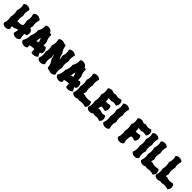

<svg xmlns="http://www.w3.org/2000/svg" viewBox="503 -2522 4341 4341"><g transform="rotate(45 2673.5 -352.0)"><path d="M608 -311C598 -368 554 -382 552 -383L547 -385C543 -381 539 -378 535 -375C536 -406 543 -431 551 -454V-461C544 -486 541 -512 541 -538C541 -575 547 -613 561 -652L563 -658L558 -664C557 -665 520 -708 454 -708C387 -708 361 -664 360 -662L357 -657L360 -651C373 -618 379 -585 379 -551C379 -522 374 -492 364 -462V-454C372 -425 378 -390 378 -354C378 -342 377 -329 376 -317C334 -295 296 -290 272 -290C256 -290 247 -292 247 -292L240 -291L224 -282C217 -316 214 -345 214 -373C214 -403 218 -431 227 -462V-469C219 -495 216 -521 216 -548C216 -582 222 -616 234 -652L237 -658L232 -663C231 -665 201 -703 139 -703C78 -703 51 -670 50 -668L46 -663L48 -657C57 -628 61 -600 61 -572C61 -536 54 -501 40 -465L38 -461L39 -457C49 -424 55 -391 55 -356C55 -325 50 -294 42 -262V-256C49 -227 52 -199 52 -172C52 -132 45 -94 30 -58L28 -54L30 -49C30 -47 50 2 127 2C204 2 226 -44 227 -46L229 -50L227 -55C222 -66 216 -92 213 -125C231 -125 252 -126 265 -126L271 -128C294 -141 334 -159 373 -167C371 -131 363 -88 351 -56L349 -51L352 -46C353 -44 381 0 452 0C523 0 549 -49 550 -52L552 -56L551 -60C543 -91 537 -129 537 -166C537 -179 537 -193 539 -206C544 -207 549 -207 554 -207C567 -207 578 -206 588 -205L592 -212C593 -214 610 -249 610 -288C610 -296 609 -303 608 -311Z M1134 -255C1121 -312 1084 -330 1083 -331L1077 -333L1072 -330C1060 -323 1048 -317 1035 -312C1027 -340 1025 -371 1025 -405V-418L1023 -424C996 -472 982 -526 982 -583C982 -591 982 -598 983 -606L984 -613L978 -617C977 -617 959 -623 931 -623H924C924 -624 925 -625 926 -626L929 -632L926 -638C925 -639 895 -698 814 -698C772 -698 750 -679 748 -678L744 -674V-668C745 -657 746 -646 746 -636C746 -580 730 -529 699 -481L696 -477L697 -472C698 -459 699 -446 699 -433C699 -382 687 -331 662 -281L660 -275V-258C660 -191 644 -134 611 -83L608 -79L609 -75C609 -75 621 -2 725 -2C778 -2 800 -32 801 -33L804 -37L803 -42C801 -56 800 -70 800 -84V-99C842 -113 886 -117 927 -117L934 -119C935 -119 936 -120 937 -121C941 -99 943 -77 943 -54C943 -46 942 -38 942 -30L941 -22L948 -18C949 -18 971 -5 1005 -5C1017 -5 1029 -7 1041 -10C1094 -22 1117 -49 1118 -50L1124 -57L1119 -65C1102 -93 1088 -123 1079 -155C1088 -155 1097 -155 1106 -154L1113 -153L1117 -158C1118 -160 1137 -185 1137 -225C1137 -234 1136 -244 1134 -255ZM871 -380C885 -349 896 -320 903 -292C899 -292 894 -293 890 -294L882 -292C869 -285 856 -280 842 -275V-288C842 -325 849 -364 864 -403Z M1686 -661C1685 -663 1654 -701 1593 -701C1532 -701 1505 -668 1504 -666L1500 -661L1502 -655C1510 -627 1514 -599 1514 -572C1514 -535 1507 -499 1493 -463V-455C1503 -421 1508 -388 1508 -353V-352C1483 -391 1466 -437 1458 -490V-493L1455 -496C1415 -542 1392 -597 1385 -665L1384 -671L1378 -674C1377 -675 1359 -684 1332 -684H1324C1309 -693 1288 -701 1259 -701C1198 -701 1171 -668 1170 -666L1166 -661L1168 -655C1177 -626 1181 -598 1181 -570C1181 -534 1174 -499 1160 -463L1158 -459L1159 -455C1169 -422 1175 -389 1175 -354C1175 -324 1170 -292 1162 -260V-254C1169 -225 1172 -197 1172 -170C1172 -130 1165 -92 1150 -56L1148 -52L1150 -47C1150 -45 1170 4 1247 4C1324 4 1346 -42 1347 -44L1349 -48L1347 -53C1335 -86 1330 -119 1330 -153C1330 -187 1336 -221 1348 -254L1350 -258L1348 -262C1338 -290 1333 -319 1332 -349C1352 -313 1366 -274 1374 -230L1376 -225C1422 -166 1446 -106 1449 -40V-35L1453 -32C1454 -30 1473 -13 1508 -13H1513C1528 -3 1550 4 1581 4C1657 4 1679 -42 1680 -44L1682 -48L1680 -53C1669 -85 1663 -118 1663 -151C1663 -185 1669 -220 1682 -254V-262C1671 -293 1666 -325 1666 -359C1666 -391 1671 -425 1681 -460V-467C1673 -493 1669 -519 1669 -545C1669 -579 1676 -614 1688 -650L1690 -656Z M2240 -255C2227 -312 2190 -330 2189 -331L2183 -333L2178 -330C2166 -323 2154 -317 2141 -312C2133 -340 2131 -371 2131 -405V-418L2129 -424C2102 -472 2088 -526 2088 -583C2088 -591 2088 -598 2089 -606L2090 -613L2084 -617C2083 -617 2065 -623 2037 -623H2030C2030 -624 2031 -625 2032 -626L2035 -632L2032 -638C2031 -639 2001 -698 1920 -698C1878 -698 1856 -679 1854 -678L1850 -674V-668C1851 -657 1852 -646 1852 -636C1852 -580 1836 -529 1805 -481L1802 -477L1803 -472C1804 -459 1805 -446 1805 -433C1805 -382 1793 -331 1768 -281L1766 -275V-258C1766 -191 1750 -134 1717 -83L1714 -79L1715 -75C1715 -75 1727 -2 1831 -2C1884 -2 1906 -32 1907 -33L1910 -37L1909 -42C1907 -56 1906 -70 1906 -84V-99C1948 -113 1992 -117 2033 -117L2040 -119C2041 -119 2042 -120 2043 -121C2047 -99 2049 -77 2049 -54C2049 -46 2048 -38 2048 -30L2047 -22L2054 -18C2055 -18 2077 -5 2111 -5C2123 -5 2135 -7 2147 -10C2200 -22 2223 -49 2224 -50L2230 -57L2225 -65C2208 -93 2194 -123 2185 -155C2194 -155 2203 -155 2212 -154L2219 -153L2223 -158C2224 -160 2243 -185 2243 -225C2243 -234 2242 -244 2240 -255ZM1977 -380C1991 -349 2002 -320 2009 -292C2005 -292 2000 -293 1996 -294L1988 -292C1975 -285 1962 -280 1948 -275V-288C1948 -325 1955 -364 1970 -403Z M2714 -95C2713 -154 2680 -180 2679 -181L2674 -185L2667 -183C2638 -174 2609 -170 2581 -170C2545 -170 2510 -177 2475 -190L2471 -192L2467 -190C2467 -190 2450 -188 2437 -185C2440 -209 2445 -233 2454 -256L2456 -260L2454 -264C2443 -295 2438 -327 2438 -360C2438 -392 2443 -426 2453 -462V-469C2445 -495 2442 -521 2442 -548C2442 -582 2448 -616 2460 -652L2463 -658L2458 -663C2457 -665 2427 -703 2365 -703C2304 -703 2277 -670 2276 -668L2272 -663L2274 -657C2283 -628 2287 -600 2287 -572C2287 -536 2280 -501 2266 -465L2264 -461L2265 -457C2275 -424 2281 -391 2281 -356C2281 -325 2276 -294 2268 -262V-256C2275 -227 2278 -199 2278 -172C2278 -132 2271 -94 2256 -58L2254 -54L2256 -49C2256 -47 2276 2 2353 2C2389 2 2412 -8 2428 -19C2444 -16 2460 -13 2473 -9H2480C2507 -17 2534 -21 2561 -21C2594 -21 2628 -15 2663 -3L2669 -1L2674 -5C2676 -7 2714 -36 2714 -95Z M3089 -345C3089 -403 3056 -429 3054 -430L3049 -434L3043 -432C3014 -423 2990 -419 2966 -419C2948 -419 2932 -421 2913 -426C2915 -438 2917 -449 2921 -461V-468C2915 -486 2912 -504 2910 -522C2935 -522 2960 -519 2987 -514L2994 -515C3024 -525 3044 -530 3066 -530C3085 -530 3106 -526 3137 -519L3144 -517L3149 -521C3150 -522 3182 -551 3182 -603V-612C3178 -670 3144 -694 3142 -695L3137 -698L3131 -696C3098 -684 3075 -678 3052 -678C3031 -678 3009 -683 2978 -693L2973 -694L2969 -692C2948 -685 2927 -681 2908 -679C2893 -690 2868 -702 2833 -702C2772 -702 2745 -669 2744 -667L2740 -662L2742 -656C2751 -627 2755 -598 2755 -570C2755 -535 2748 -499 2734 -464L2732 -460L2733 -455C2743 -423 2749 -389 2749 -355C2749 -324 2744 -293 2736 -261V-255C2743 -225 2746 -197 2746 -170C2746 -131 2739 -93 2724 -57L2722 -52L2724 -48C2724 -46 2744 4 2821 4C2870 4 2897 -15 2910 -30C2928 -26 2946 -21 2964 -18H2971C2995 -24 3012 -27 3029 -27C3053 -27 3076 -21 3114 -7L3120 -5L3126 -8C3127 -10 3166 -38 3167 -96C3167 -155 3137 -180 3135 -182L3130 -186L3124 -184C3097 -177 3076 -173 3058 -173C3031 -173 3008 -181 2971 -196L2967 -198L2963 -197C2962 -197 2927 -194 2906 -189C2909 -211 2914 -233 2922 -255L2924 -259L2922 -263L2919 -269C2929 -271 2939 -272 2949 -272C2976 -272 3002 -266 3038 -254L3045 -252L3050 -256C3051 -257 3089 -287 3089 -345Z M3416 -663C3415 -665 3385 -703 3323 -703C3262 -703 3235 -670 3234 -668L3230 -663L3232 -657C3241 -628 3245 -600 3245 -572C3245 -536 3238 -501 3224 -465L3222 -461L3223 -457C3233 -424 3239 -391 3239 -356C3239 -325 3234 -294 3226 -262V-256C3233 -227 3236 -199 3236 -172C3236 -132 3229 -94 3214 -58L3212 -54L3214 -49C3214 -47 3234 2 3311 2C3388 2 3410 -44 3411 -46L3413 -50L3411 -55C3399 -88 3394 -121 3394 -155C3394 -189 3400 -223 3412 -256L3414 -260L3412 -264C3401 -295 3396 -327 3396 -360C3396 -392 3401 -426 3411 -462V-469C3403 -495 3400 -521 3400 -548C3400 -582 3406 -616 3418 -652L3421 -658Z M4045 -345C4045 -403 4012 -429 4010 -430L4005 -434L3999 -432C3970 -423 3946 -419 3922 -419C3904 -419 3888 -421 3869 -426C3871 -438 3873 -449 3877 -461V-468C3871 -486 3868 -504 3866 -522C3891 -522 3916 -519 3943 -514L3950 -515C3980 -525 4000 -530 4022 -530C4041 -530 4062 -526 4093 -519L4100 -517L4105 -521C4106 -522 4138 -551 4138 -603V-612C4134 -670 4100 -694 4098 -695L4093 -698L4087 -696C4054 -684 4031 -678 4008 -678C3987 -678 3965 -683 3934 -693L3929 -694L3925 -692C3904 -685 3883 -681 3864 -679C3849 -690 3824 -702 3789 -702C3728 -702 3701 -669 3700 -667L3696 -662L3698 -656C3707 -627 3711 -598 3711 -570C3711 -535 3704 -499 3690 -464L3688 -460L3689 -455C3699 -423 3705 -389 3705 -355C3705 -324 3700 -293 3692 -261V-255C3699 -225 3702 -197 3702 -170C3702 -131 3695 -93 3680 -57L3678 -52L3680 -48C3680 -46 3700 4 3777 4C3854 4 3876 -43 3877 -45L3879 -49L3877 -54C3865 -87 3860 -120 3860 -153C3860 -187 3866 -221 3878 -255L3880 -259L3878 -263L3875 -269C3885 -271 3895 -272 3905 -272C3932 -272 3958 -266 3994 -254L4001 -252L4006 -256C4007 -257 4045 -287 4045 -345Z M4357 -663C4356 -665 4326 -703 4264 -703C4203 -703 4176 -670 4175 -668L4171 -663L4173 -657C4182 -628 4186 -600 4186 -572C4186 -536 4179 -501 4165 -465L4163 -461L4164 -457C4174 -424 4180 -391 4180 -356C4180 -325 4175 -294 4167 -262V-256C4174 -227 4177 -199 4177 -172C4177 -132 4170 -94 4155 -58L4153 -54L4155 -49C4155 -47 4175 2 4252 2C4329 2 4351 -44 4352 -46L4354 -50L4352 -55C4340 -88 4335 -121 4335 -155C4335 -189 4341 -223 4353 -256L4355 -260L4353 -264C4342 -295 4337 -327 4337 -360C4337 -392 4342 -426 4352 -462V-469C4344 -495 4341 -521 4341 -548C4341 -582 4347 -616 4359 -652L4362 -658Z M4879 -95C4878 -154 4845 -180 4844 -181L4839 -185L4832 -183C4803 -174 4774 -170 4746 -170C4710 -170 4675 -177 4640 -190L4636 -192L4632 -190C4632 -190 4615 -188 4602 -185C4605 -209 4610 -233 4619 -256L4621 -260L4619 -264C4608 -295 4603 -327 4603 -360C4603 -392 4608 -426 4618 -462V-469C4610 -495 4607 -521 4607 -548C4607 -582 4613 -616 4625 -652L4628 -658L4623 -663C4622 -665 4592 -703 4530 -703C4469 -703 4442 -670 4441 -668L4437 -663L4439 -657C4448 -628 4452 -600 4452 -572C4452 -536 4445 -501 4431 -465L4429 -461L4430 -457C4440 -424 4446 -391 4446 -356C4446 -325 4441 -294 4433 -262V-256C4440 -227 4443 -199 4443 -172C4443 -132 4436 -94 4421 -58L4419 -54L4421 -49C4421 -47 4441 2 4518 2C4554 2 4577 -8 4593 -19C4609 -16 4625 -13 4638 -9H4645C4672 -17 4699 -21 4726 -21C4759 -21 4793 -15 4828 -3L4834 -1L4839 -5C4841 -7 4879 -36 4879 -95Z M5347 -95C5346 -154 5313 -180 5312 -181L5307 -185L5300 -183C5271 -174 5242 -170 5214 -170C5178 -170 5143 -177 5108 -190L5104 -192L5100 -190C5100 -190 5083 -188 5070 -185C5073 -209 5078 -233 5087 -256L5089 -260L5087 -264C5076 -295 5071 -327 5071 -360C5071 -392 5076 -426 5086 -462V-469C5078 -495 5075 -521 5075 -548C5075 -582 5081 -616 5093 -652L5096 -658L5091 -663C5090 -665 5060 -703 4998 -703C4937 -703 4910 -670 4909 -668L4905 -663L4907 -657C4916 -628 4920 -600 4920 -572C4920 -536 4913 -501 4899 -465L4897 -461L4898 -457C4908 -424 4914 -391 4914 -356C4914 -325 4909 -294 4901 -262V-256C4908 -227 4911 -199 4911 -172C4911 -132 4904 -94 4889 -58L4887 -54L4889 -49C4889 -47 4909 2 4986 2C5022 2 5045 -8 5061 -19C5077 -16 5093 -13 5106 -9H5113C5140 -17 5167 -21 5194 -21C5227 -21 5261 -15 5296 -3L5302 -1L5307 -5C5309 -7 5347 -36 5347 -95Z"/></g></svg>

Font: Hanalei Fill
Style: Regular
Weight: 400
Designer: Astigmatic (AOETI)
Foundry: Astigmatic (AOETI)
Version: Version 1.000